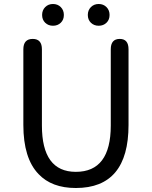

<svg xmlns="http://www.w3.org/2000/svg" viewBox="-20 -929 761 962"><path d="M360 13Q239 13 173 -57Q97 -136 97 -303V-682Q97 -734 144 -734Q190 -734 190 -682V-300Q190 -68 360 -68Q535 -68 535 -300V-682Q535 -734 580 -734Q624 -734 624 -682V-303Q624 13 360 13ZM245.5 -800Q222 -800 206.5 -815Q191 -830 191 -854Q191 -878 206.5 -893.5Q222 -909 245.5 -909Q269 -909 284.5 -893.5Q300 -878 300 -854Q300 -830 284.5 -815Q269 -800 245.5 -800ZM474.5 -800Q451 -800 435.5 -815Q420 -830 420 -854Q420 -878 435.5 -893.5Q451 -909 474.5 -909Q498 -909 513.5 -893.5Q529 -878 529 -854Q529 -830 513.5 -815Q498 -800 474.5 -800Z"/></svg>

Font: Resource Han Rounded KR
Style: Regular
Weight: 400
Designer: Cyano Hao (round all glyphs); Ryoko NISHIZUKA 西塚涼子 (kana, bopomofo & ideographs); Paul D. Hunt (Latin, Greek & Cyrillic)
Foundry: Cyano Hao
Version: 0.990